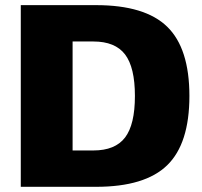

<svg xmlns="http://www.w3.org/2000/svg" viewBox="-20 -720 780 740"><path d="M350.1 0H60.1V-700.2H350.1Q539.1 -700.2 624.5 -616.9Q710 -533.7 710 -350.1Q710 -166.5 624.5 -83.3Q539.1 0 350.1 0ZM339.8 -560.1H259.8V-140.1H339.8Q423.8 -140.1 461.9 -189.9Q500 -239.7 500 -350.1Q500 -460.4 461.9 -510.3Q423.8 -560.1 339.8 -560.1Z"/></svg>

Font: Fivo Sans Heavy
Style: Regular
Weight: 900
Designer: Alexander Slobzheninov
Foundry: Alexander Slobzheninov
Version: 1.0